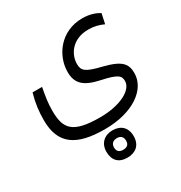

<svg xmlns="http://www.w3.org/2000/svg" viewBox="-172 -512 930 984"><g transform="rotate(-30 293.0 -19.5)"><path d="M272.5 164.1C438 164.1 545.9 86.9 545.9 -9.8C545.9 -62.5 526.4 -93.8 422.9 -119.6C329.1 -142.1 314 -157.2 314 -197.3C314 -252 355.5 -321.3 452.1 -321.3C487.3 -321.3 514.6 -313.5 541 -301.3L553.7 -360.4C529.8 -375 496.6 -386.7 454.6 -386.7C325.7 -386.7 252 -282.2 252 -185.5C252 -116.7 287.1 -84 378.4 -64.5C472.2 -44.9 483.9 -28.8 483.9 1.5C483.9 54.7 398.9 99.1 282.2 99.1C119.1 99.1 85 55.2 85 -52.2C85 -96.7 90.3 -130.4 100.6 -185.1H44.4C28.8 -131.8 22.9 -83 22.9 -32.7C22.9 111.3 106 164.1 272.5 164.1ZM298.8 348.1C346.7 348.1 381.3 321.8 381.3 268.1C381.3 215.3 348.6 188 301.3 188C254.4 188 219.7 217.3 219.7 268.1C219.7 319.3 248 348.1 298.8 348.1ZM299.8 302.2C277.3 302.2 264.6 292 264.6 268.1C264.6 245.6 279.3 233.9 301.3 233.9C324.2 233.9 335.9 247.1 335.9 269C335.9 292 322.8 302.2 299.8 302.2Z"/></g></svg>

Font: Cascadia Mono Light
Style: Regular
Weight: 300
Monospace: yes
Designer: Aaron Bell
Foundry: Saja Typeworks
Version: Version 2404.023